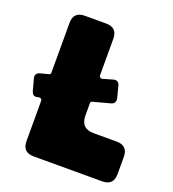

<svg xmlns="http://www.w3.org/2000/svg" viewBox="-129 -799 808 898"><g transform="rotate(20 275.5 -350.0)"><path d="M84 -644Q84 -700 140 -700H246Q302 -700 302 -644V-463Q302 -457 307 -453Q312 -449 318 -451L367 -465Q392 -472 399 -447L414 -389Q417 -378 412 -369Q407 -360 396 -357L310 -334Q302 -332 302 -324V-263Q302 -198 367 -198H481Q537 -198 537 -142V-56Q537 0 481 0H140Q84 0 84 -56V-256Q84 -262 79.5 -265.5Q75 -269 69 -268L64 -267Q39 -260 32 -285L16 -344Q10 -368 34 -375L76 -386Q84 -388 84 -396Z"/></g></svg>

Font: LT Crewmate
Style: Regular
Weight: 400
Designer: Daniel Lyons
Foundry: LyonsType
Version: Version 1.001;FEAKit 1.0